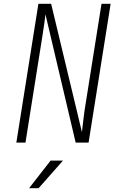

<svg xmlns="http://www.w3.org/2000/svg" viewBox="-20 -750 640 1010"><path d="M66 0 182 -730H249L411 -55Q413 -75 416 -99Q419 -123 421.5 -143Q424 -163 425 -170L514 -730H562L446 0H378L219 -675Q218 -661 213.5 -629.5Q209 -598 203 -560L114 0ZM133 240 246 95H311L183 240Z"/></svg>

Font: JetBrains Mono Thin
Style: Italic
Weight: 100
Italic angle: -9°
Monospace: yes
Designer: Philipp Nurullin, Konstantin Bulenkov
Foundry: JetBrains
Version: Version 2.305; ttfautohint (v1.8.4.7-5d5b)